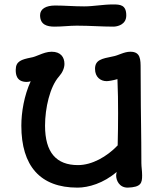

<svg xmlns="http://www.w3.org/2000/svg" viewBox="-20 -836 742 870"><path d="M76.7 -266.6C76.7 -84 162.1 14.2 331.1 14.2C380.4 14.2 449.2 -5.4 508.8 -57.1C507.8 -50.8 506.3 -47.9 506.3 -40.5C506.3 -20 519.5 14.2 558.6 14.2C619.6 12.2 624 -6.8 624 -41.5C624 -62.5 620.6 -79.6 620.6 -97.2C620.6 -223.1 617.7 -330.1 617.7 -437C617.2 -474.1 617.2 -504.9 617.2 -523.4C617.2 -566.9 617.2 -601.6 570.8 -601.6C541 -601.6 517.1 -584.5 490.2 -580.1C441.9 -570.3 410.6 -564.9 410.6 -523.9C410.6 -486.3 436 -468.3 462.9 -468.3C472.2 -468.3 492.2 -471.7 512.2 -477.5C514.6 -416.5 515.1 -378.4 515.1 -323.2C515.1 -278.8 514.6 -231.9 513.2 -177.2C464.4 -126 397 -87.9 333.5 -87.9C235.4 -87.9 184.1 -144.5 184.1 -266.6C184.1 -346.2 206.1 -443.4 247.6 -489.7C263.2 -507.3 272 -527.8 272 -546.4C272 -576.7 255.4 -601.6 213.9 -601.6C193.8 -601.6 174.3 -594.2 157.7 -587.4C145.5 -582.5 131.3 -576.7 120.6 -575.2C77.6 -566.4 51.3 -559.1 51.3 -519.5C51.3 -504.9 51.3 -464.8 101.1 -464.8C106.9 -464.8 112.8 -465.8 119.1 -467.8C89.4 -403.3 76.7 -327.1 76.7 -266.6ZM227.1 -715.3C262.7 -715.3 294.9 -719.7 327.6 -719.7C387.7 -719.7 440.9 -715.3 493.7 -715.3C510.3 -715.3 552.2 -723.1 552.2 -766.1C552.2 -814.5 523.9 -815.9 492.2 -815.9C446.8 -815.9 404.3 -807.1 361.3 -807.1C314.5 -807.1 272 -811 230 -811C188.5 -811 161.6 -795.9 161.6 -767.1C161.6 -723.6 193.4 -715.3 227.1 -715.3Z"/></svg>

Font: Autour One
Style: Regular
Weight: 400
Designer: Eben Sorkin
Foundry: Eben Sorkin
Version: Version 1.002